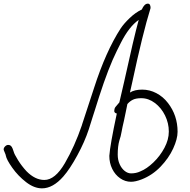

<svg xmlns="http://www.w3.org/2000/svg" viewBox="-79 -989 1043 1052"><path d="M-47 -136Q-47 -140 -53 -153.5Q-59 -167 -59 -170Q-59 -179 -51 -187Q-43 -195 -34 -195Q-25 -195 -19.5 -190Q-14 -185 -10 -175L-4 -158Q-1 -145 19.5 -112Q40 -79 66 -51Q113 -3 164 -3Q223 -3 276.5 -95Q330 -187 369 -301Q370 -306 372 -311Q374 -316 376 -323Q422 -462 436 -506Q501 -708 582 -833Q600 -860 632 -890.5Q664 -921 698 -937Q712 -969 731 -969Q746 -969 746 -945Q703 -807 646 -540L633 -482Q658 -498 700 -498Q741 -498 778 -478.5Q815 -459 841 -425Q894 -357 894 -267Q894 -228 870 -175.5Q846 -123 801 -76Q756 -29 697 -6Q663 7 639 7Q607 7 579.5 -12Q552 -31 536 -63.5Q520 -96 520 -135Q524 -194 561 -367Q547 -370 547 -381Q547 -393 553 -402L575 -428L601 -540Q654 -782 681 -880Q628 -843 583 -754L561 -710Q516 -620 464 -459L440 -383L430 -352L407 -279Q385 -212 344.5 -137.5Q304 -63 268 -22Q211 43 151 43Q108 43 64 9Q20 -25 -11.5 -69.5Q-43 -114 -47 -136ZM690 -50Q725 -64 761.5 -99Q798 -134 822 -179Q846 -224 846 -268Q846 -314 825.5 -356Q805 -398 770 -424.5Q735 -451 695 -451Q667 -451 650 -443Q633 -435 619 -419L610 -375L600 -327Q592 -294 587 -266Q583 -242 575 -219Q566 -188 566 -142Q566 -113 576.5 -89.5Q587 -66 604 -52.5Q621 -39 639 -39Q667 -39 690 -50Z"/></svg>

Font: Bad Script
Style: Regular
Weight: 400
Italic angle: -10°
Designer: Roman Shchyukin (Gaslight Type Foundry), Cyreal (Charset Expansion)
Foundry: Gaslight
Version: Version 2.000